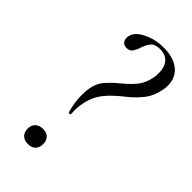

<svg xmlns="http://www.w3.org/2000/svg" viewBox="-204 -679 742 742"><g transform="rotate(45 167.5 -307.5)"><path d="M125 -274Q125 -296 128 -309Q133 -340 149.5 -360.5Q166 -381 197 -407Q230 -434 248.5 -457Q267 -480 274 -517Q276 -526 276 -542Q276 -574 260 -592.5Q244 -611 214 -611Q188 -611 176.5 -598.5Q165 -586 158 -565Q152 -546 144 -534Q136 -522 119 -522Q103 -522 96 -533Q89 -544 92 -558Q96 -586 134.5 -605.5Q173 -625 221 -625Q273 -625 304 -600.5Q335 -576 335 -532Q335 -519 332 -505Q324 -465 302 -438Q280 -411 259 -394Q238 -377 232 -372Q192 -338 174.5 -310.5Q157 -283 151 -248Q146 -229 148 -191Q148 -187 143 -186.5Q138 -186 137 -190Q125 -228 125 -274ZM69 -32Q69 -51 80.5 -62Q92 -73 112 -73Q132 -73 143 -62Q154 -51 154 -32Q154 -12 143 -1Q132 10 112 10Q92 10 80.5 -1Q69 -12 69 -32Z"/></g></svg>

Font: Cormorant Garamond
Style: Italic
Weight: 400
Italic angle: -10°
Designer: Christian Thalmann (Catharsis Fonts)
Foundry: Catharsis Fonts
Version: Version 4.000